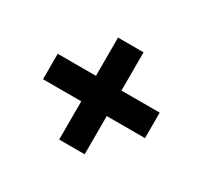

<svg xmlns="http://www.w3.org/2000/svg" viewBox="-92 -660 673 637"><g transform="rotate(30 244.0 -341.5)"><path d="M195.3 -537.1H293V-390.6H439.5V-293H293V-146.5H195.3V-293H48.8V-390.6H195.3Z"/></g></svg>

Font: BabelStone Runic Norn
Style: Regular
Weight: 400
Designer: Andrew West
Foundry: BabelStone
Version: Version 3.002 March 14, 2022